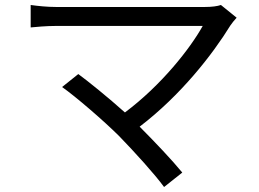

<svg xmlns="http://www.w3.org/2000/svg" viewBox="-20 -705 1040 770"><path d="M458 -159C521 -94 601 -6 638 45L711 -13C671 -62 600 -137 540 -197C705 -323 832 -486 904 -603C910 -612 919 -623 929 -634L866 -685C852 -680 829 -677 801 -677C701 -677 256 -677 205 -677C170 -677 131 -681 103 -685V-595C123 -597 166 -601 205 -601C263 -601 704 -601 793 -601C743 -511 628 -364 481 -254C413 -315 331 -381 294 -408L229 -356C282 -319 398 -219 458 -159Z"/></svg>

Font: Noto Sans Mono CJK HK
Style: Regular
Weight: 400
Designer: Ryoko NISHIZUKA 西塚涼子 (kana, bopomofo & ideographs); Paul D. Hunt (Latin, Greek & Cyrillic); Sandoll Communications 산돌커뮤니
Foundry: Adobe
Version: Version 2.004;hotconv 1.0.118;makeotfexe 2.5.65603